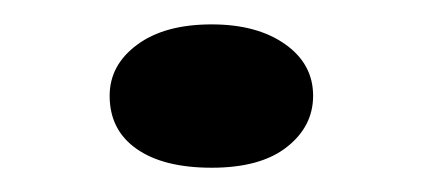

<svg xmlns="http://www.w3.org/2000/svg" viewBox="-20 -133 355 159"><path d="M155.3 5.9Q115.2 5.9 93 -9.8Q70.8 -25.4 70.8 -53.7Q70.8 -79.1 93.5 -95.9Q116.2 -112.8 155.3 -112.8Q192.9 -112.8 216.1 -96.4Q239.3 -80.1 239.3 -53.7Q239.3 -28.3 217.5 -11.2Q195.8 5.9 155.3 5.9Z"/></svg>

Font: Kameron
Style: Regular
Weight: 400
Designer: Vernon Adams
Foundry: Vernon Adams
Version: Version 1.100